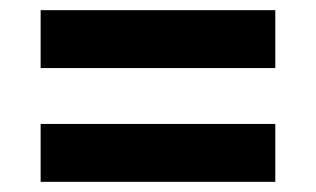

<svg xmlns="http://www.w3.org/2000/svg" viewBox="-20 -523 622 378"><path d="M60 -389V-503H522V-389ZM60 -165V-279H522V-165Z"/></svg>

Font: Gantari
Style: Bold
Weight: 700
Designer: Anugrah Pasau
Foundry: Lafontype
Version: Version 1.000; ttfautohint (v1.6)